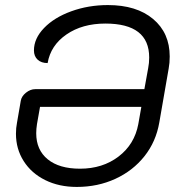

<svg xmlns="http://www.w3.org/2000/svg" viewBox="-20 -729 714 758"><path d="M43 -201Q43 -224 47 -244L62 -331Q65 -349 82.5 -363Q100 -377 119 -377H550L565 -460Q569 -480 569 -502Q569 -636 396 -636Q305 -636 242.5 -593Q180 -550 168 -480Q143 -480 128.5 -493.5Q114 -507 114 -530Q114 -577 154 -618.5Q194 -660 261.5 -684.5Q329 -709 406 -709Q519 -709 584.5 -654Q650 -599 650 -506Q650 -480 646 -459L609 -246Q596 -170 550.5 -112.5Q505 -55 435.5 -23Q366 9 283 9Q213 9 158.5 -18Q104 -45 73.5 -93Q43 -141 43 -201ZM526 -239 538 -307H138L126 -239Q123 -220 123 -203Q123 -137 168.5 -100Q214 -63 296 -63Q385 -63 448 -111Q511 -159 526 -239Z"/></svg>

Font: K2D Light
Style: Italic
Weight: 300
Italic angle: -10°
Designer: Katatrad Aksorn Co.,Ltd.
Foundry: Cadson Demak Co.,Ltd.
Version: Version 1.000; ttfautohint (v1.6)